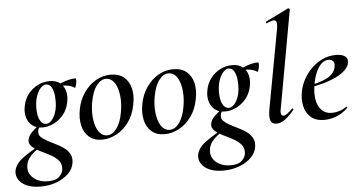

<svg xmlns="http://www.w3.org/2000/svg" viewBox="-107 -842 2333 1239"><g transform="rotate(-5 1059.0 -222.5)"><path d="M109 281Q55 281 19 265Q-17 249 -33.5 222.5Q-50 196 -45 165Q-36 121 11 86Q58 51 121 18L128 26Q108 38 88 54Q68 70 53 90Q38 110 34 138Q29 171 44.5 196.5Q60 222 90 236.5Q120 251 159 251Q210 251 233.5 227.5Q257 204 257 175Q258 147 242.5 127.5Q227 108 202.5 93Q178 78 151 65.5Q124 53 101 39.5Q78 26 65 9.5Q52 -7 57 -29Q62 -54 85 -76Q108 -98 141 -123L149 -116Q139 -111 131.5 -99.5Q124 -88 123 -76Q120 -54 135 -39Q150 -24 175 -10.5Q200 3 228 16.5Q256 30 280 47Q304 64 317.5 88Q331 112 326 146Q320 186 289 216Q258 246 211 263.5Q164 281 109 281ZM153 -98Q112 -98 86.5 -119Q61 -140 52 -173.5Q43 -207 51 -246Q59 -289 84 -321.5Q109 -354 145.5 -373Q182 -392 224 -392Q266 -392 291.5 -371.5Q317 -351 325.5 -318Q334 -285 326 -246Q317 -200 290 -167Q263 -134 227 -116Q191 -98 153 -98ZM179 -119Q203 -119 224 -149.5Q245 -180 251 -231Q254 -260 251 -293Q248 -326 235.5 -349Q223 -372 199 -372Q175 -372 153.5 -339.5Q132 -307 126 -259Q122 -221 126.5 -189Q131 -157 145 -138Q159 -119 179 -119ZM261 -346 260 -353Q290 -372 326.5 -383.5Q363 -395 391 -395Q396 -395 396.5 -385Q397 -375 394.5 -363Q392 -351 389 -342Q386 -333 383 -335Q359 -351 324.5 -354.5Q290 -358 261 -346Z M530 14Q477 14 445 -14.5Q413 -43 402.5 -90Q392 -137 403 -193Q414 -253 446 -299.5Q478 -346 523 -372.5Q568 -399 620 -399Q675 -399 707.5 -371Q740 -343 750.5 -296.5Q761 -250 749 -193Q737 -127 702 -80Q667 -33 621.5 -9.5Q576 14 530 14ZM564 -11Q599 -11 626.5 -48Q654 -85 665 -149Q673 -191 672 -231Q671 -271 661 -304Q651 -337 632.5 -356Q614 -375 588 -375Q555 -375 527.5 -340Q500 -305 487 -236Q479 -193 480.5 -152.5Q482 -112 492 -80.5Q502 -49 520.5 -30Q539 -11 564 -11Z M935 14Q882 14 850 -14.5Q818 -43 807.5 -90Q797 -137 808 -193Q819 -253 851 -299.5Q883 -346 928 -372.5Q973 -399 1025 -399Q1080 -399 1112.5 -371Q1145 -343 1155.5 -296.5Q1166 -250 1154 -193Q1142 -127 1107 -80Q1072 -33 1026.5 -9.5Q981 14 935 14ZM969 -11Q1004 -11 1031.5 -48Q1059 -85 1070 -149Q1078 -191 1077 -231Q1076 -271 1066 -304Q1056 -337 1037.5 -356Q1019 -375 993 -375Q960 -375 932.5 -340Q905 -305 892 -236Q884 -193 885.5 -152.5Q887 -112 897 -80.5Q907 -49 925.5 -30Q944 -11 969 -11Z M1292 281Q1238 281 1202 265Q1166 249 1149.5 222.5Q1133 196 1138 165Q1147 121 1194 86Q1241 51 1304 18L1311 26Q1291 38 1271 54Q1251 70 1236 90Q1221 110 1217 138Q1212 171 1227.5 196.5Q1243 222 1273 236.5Q1303 251 1342 251Q1393 251 1416.5 227.5Q1440 204 1440 175Q1441 147 1425.5 127.5Q1410 108 1385.5 93Q1361 78 1334 65.5Q1307 53 1284 39.5Q1261 26 1248 9.5Q1235 -7 1240 -29Q1245 -54 1268 -76Q1291 -98 1324 -123L1332 -116Q1322 -111 1314.5 -99.5Q1307 -88 1306 -76Q1303 -54 1318 -39Q1333 -24 1358 -10.5Q1383 3 1411 16.5Q1439 30 1463 47Q1487 64 1500.5 88Q1514 112 1509 146Q1503 186 1472 216Q1441 246 1394 263.5Q1347 281 1292 281ZM1336 -98Q1295 -98 1269.5 -119Q1244 -140 1235 -173.5Q1226 -207 1234 -246Q1242 -289 1267 -321.5Q1292 -354 1328.5 -373Q1365 -392 1407 -392Q1449 -392 1474.5 -371.5Q1500 -351 1508.5 -318Q1517 -285 1509 -246Q1500 -200 1473 -167Q1446 -134 1410 -116Q1374 -98 1336 -98ZM1362 -119Q1386 -119 1407 -149.5Q1428 -180 1434 -231Q1437 -260 1434 -293Q1431 -326 1418.5 -349Q1406 -372 1382 -372Q1358 -372 1336.5 -339.5Q1315 -307 1309 -259Q1305 -221 1309.5 -189Q1314 -157 1328 -138Q1342 -119 1362 -119ZM1444 -346 1443 -353Q1473 -372 1509.5 -383.5Q1546 -395 1574 -395Q1579 -395 1579.5 -385Q1580 -375 1577.5 -363Q1575 -351 1572 -342Q1569 -333 1566 -335Q1542 -351 1507.5 -354.5Q1473 -358 1444 -346Z M1661 9Q1630 9 1621.5 -15Q1613 -39 1622 -89L1716 -599Q1724 -643 1711 -653Q1698 -663 1655 -642Q1651 -640 1649 -646Q1647 -652 1651 -653L1797 -725Q1802 -727 1806 -723Q1810 -719 1809 -717L1696 -89Q1689 -60 1694.5 -49Q1700 -38 1709 -38Q1720 -38 1734.5 -49Q1749 -60 1766 -77Q1770 -81 1774 -77Q1778 -73 1774 -69Q1743 -32 1716 -11.5Q1689 9 1661 9Z M1970 12Q1914 12 1882 -16.5Q1850 -45 1840.5 -90Q1831 -135 1841 -185Q1848 -223 1869 -261.5Q1890 -300 1921.5 -331Q1953 -362 1993 -380.5Q2033 -399 2079 -399Q2118 -399 2137.5 -385Q2157 -371 2154 -345Q2151 -320 2127.5 -296.5Q2104 -273 2065.5 -254.5Q2027 -236 1980 -223Q1933 -210 1883 -204L1885 -217Q1958 -228 2007.5 -253.5Q2057 -279 2065 -324Q2070 -348 2059 -360Q2048 -372 2029 -372Q2003 -372 1982 -351.5Q1961 -331 1946.5 -296Q1932 -261 1925 -218Q1916 -165 1923.5 -122.5Q1931 -80 1956 -54.5Q1981 -29 2022 -29Q2043 -29 2068 -36Q2093 -43 2116 -60Q2118 -62 2121.5 -58Q2125 -54 2123 -52Q2085 -17 2046 -2.5Q2007 12 1970 12Z"/></g></svg>

Font: Cormorant Garamond Light SemiBold
Style: Italic
Weight: 600
Italic angle: -10°
Version: Version 4.001